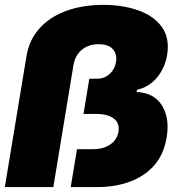

<svg xmlns="http://www.w3.org/2000/svg" viewBox="-22 -757 724 777"><path d="M-2.4 0 85.4 -531.2Q96.2 -595.7 137.5 -641.8Q178.7 -688 245.1 -712.6Q311.5 -737.3 397 -737.3Q474.1 -737.3 536.9 -715.3Q599.6 -693.4 632.6 -648.4Q665.5 -603.5 654.3 -534.2Q645.5 -481.9 613.5 -443.4Q581.5 -404.8 532.2 -393.6L530.8 -384.8Q602.5 -381.3 634 -329.3Q665.5 -277.3 652.3 -200.2Q641.1 -132.3 602.1 -87.9Q563 -43.5 503.4 -21.7Q443.8 0 371.6 0H264.2L289.6 -153.3H355Q382.8 -153.3 404.5 -161.9Q426.3 -170.4 440.2 -186.5Q454.1 -202.6 457.5 -224.6Q462.9 -258.3 438.7 -277.1Q414.6 -295.9 367.7 -295.9H315.9L339.4 -438.5H372.6Q391.6 -438.5 407.2 -447.3Q422.9 -456.1 433.6 -471.2Q444.3 -486.3 447.3 -505.9Q452.6 -538.1 434.6 -558.1Q416.5 -578.1 377.4 -578.1Q336.4 -578.1 309.3 -555.7Q282.2 -533.2 275.4 -494.1L193.8 0Z"/></svg>

Font: Inter 28pt Black
Style: Italic
Weight: 900
Italic angle: -9.3988°
Designer: Rasmus Andersson
Foundry: rsms
Version: Version 4.001;git-66647c0bb